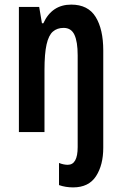

<svg xmlns="http://www.w3.org/2000/svg" viewBox="-20 -573 528 833"><path d="M297 240Q281 240 265.5 237.5Q250 235 236 230V134Q256 142 274 142Q317 142 317 65V-333Q317 -392 303 -422Q289 -452 256 -452Q228 -452 209.5 -436Q191 -420 182 -380Q173 -340 173 -269V0H62V-543H150L162 -472H168Q205 -553 289 -553Q362 -553 395 -499.5Q428 -446 428 -354V68Q428 143 396.5 191.5Q365 240 297 240Z"/></svg>

Font: Noto Sans Kannada ExtraCondensed SemiBold
Style: Regular
Weight: 600
Width: 2
Designer: Jelle Bosma - Monotype Design Team
Foundry: Monotype Imaging Inc.
Version: Version 2.005; ttfautohint (v1.8.4.7-5d5b)